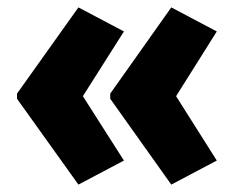

<svg xmlns="http://www.w3.org/2000/svg" viewBox="-20 -540 636 519"><path d="M26 -287V-273L192 -41L315 -106L204 -280L315 -455L192 -520ZM278 -287V-273L443 -41L566 -106L456 -280L566 -455L443 -520Z"/></svg>

Font: Noto Sans Arabic UI Cn Bk
Style: Regular
Weight: 900
Width: 3
Designer: Monotype Design Team, Nadine Chahine and Nizar Qandah
Foundry: Monotype Imaging Inc.
Version: Version 2.010